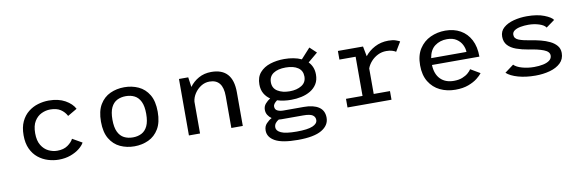

<svg xmlns="http://www.w3.org/2000/svg" viewBox="-53 -1021 5076 1674"><g transform="rotate(-10 2485.0 -184.0)"><path d="M624 -100Q611 -75 579 -49.2Q547 -23.5 500 -6.2Q453 11 395.5 11Q348 11 300.8 -3.5Q253.5 -18 214.5 -49.2Q175.5 -80.5 152 -130.5Q128.5 -180.5 128.5 -251Q128.5 -322.5 152 -372.2Q175.5 -422 214.5 -453Q253.5 -484 300.8 -498Q348 -512 395.5 -512Q482 -512 541 -478.8Q600 -445.5 623.5 -399L540.5 -350.5Q521.5 -387.5 486.8 -410.2Q452 -433 395.5 -433Q356 -433 318.2 -415.2Q280.5 -397.5 255.8 -357.8Q231 -318 231 -251Q231 -185 255.8 -144.8Q280.5 -104.5 318.2 -86.2Q356 -68 395.5 -68Q452 -68 488.2 -93.5Q524.5 -119 539 -148.5Z M1065 11Q997 11 939.8 -15.5Q882.5 -42 848 -99.8Q813.5 -157.5 813.5 -251Q813.5 -344.5 848 -402Q882.5 -459.5 939.8 -485.8Q997 -512 1065 -512Q1132.5 -512 1189.8 -485.8Q1247 -459.5 1281.5 -402Q1316 -344.5 1316 -251Q1316 -157.5 1281.5 -99.8Q1247 -42 1189.8 -15.5Q1132.5 11 1065 11ZM1065 -68Q1108.5 -68 1142.2 -85.5Q1176 -103 1195 -143Q1214 -183 1214 -251Q1214 -318.5 1194.8 -358.5Q1175.5 -398.5 1141.8 -415.8Q1108 -433 1065 -433Q1021.5 -433 987.5 -415.8Q953.5 -398.5 934.2 -358.5Q915 -318.5 915 -251Q915 -183 934.2 -142.8Q953.5 -102.5 987.5 -85.2Q1021.5 -68 1065 -68Z M1548 0V-500H1630L1642.5 -412.5Q1673.5 -456 1722.8 -483.8Q1772 -511.5 1835 -511.5Q2025 -511.5 2025 -298.5V0H1923.5V-282.5Q1923.5 -431.5 1805.5 -431.5Q1764.5 -431.5 1730 -409.5Q1695.5 -387.5 1673 -353.2Q1650.5 -319 1646.5 -281.5V0Z M2481 -151Q2448.5 -151 2417.2 -155.2Q2386 -159.5 2358 -168.5Q2344 -158.5 2333.5 -146Q2323 -133.5 2323 -118.5Q2323 -93 2343.8 -82Q2364.5 -71 2397.5 -71H2577.5Q2662.5 -71 2709.8 -39.5Q2757 -8 2757 56Q2757 123 2689.2 163.2Q2621.5 203.5 2478.5 203.5Q2339 203.5 2276.5 168.5Q2214 133.5 2214 74.5Q2214 37 2236.8 13Q2259.5 -11 2284.5 -24Q2264 -38 2251.2 -58.5Q2238.5 -79 2238.5 -104.5Q2238.5 -136 2258.5 -158.5Q2278.5 -181 2301.5 -195Q2269 -216.5 2249.5 -250.2Q2230 -284 2230 -331Q2230 -395.5 2264.8 -435.5Q2299.5 -475.5 2356.8 -493.8Q2414 -512 2481 -512Q2523 -512 2562 -504.8Q2601 -497.5 2633 -482.5L2715 -572.5L2773 -518L2686.5 -445.5Q2707.5 -424.5 2719.2 -396Q2731 -367.5 2731 -331Q2731 -282 2709.8 -247.8Q2688.5 -213.5 2652.8 -192Q2617 -170.5 2572.2 -160.8Q2527.5 -151 2481 -151ZM2481 -226.5Q2544 -226.5 2586.5 -252.8Q2629 -279 2629 -331.5Q2629 -383.5 2589.2 -410.2Q2549.5 -437 2481 -437Q2411.5 -437 2371.8 -410.2Q2332 -383.5 2332 -331.5Q2332 -279 2374.5 -252.8Q2417 -226.5 2481 -226.5ZM2301.5 62Q2301.5 92.5 2342.2 111.2Q2383 130 2480.5 130Q2576.5 130 2620.8 111.2Q2665 92.5 2665 59.5Q2665 32 2642.2 16.5Q2619.5 1 2559 1H2365.5Q2354.5 1 2343.5 -0.5Q2326 9 2313.8 24.5Q2301.5 40 2301.5 62Z M3197.5 -76.5H3341.5V0H2952V-76.5H3098.5V-423.5H2955V-500H3177.5L3194.5 -411Q3228.5 -455 3282.5 -483.5Q3336.5 -512 3403 -512Q3442.5 -512 3468.2 -503Q3494 -494 3504 -487.5L3454 -404.5Q3444 -412 3422.5 -419Q3401 -426 3370 -426Q3329.5 -426 3294.8 -408.8Q3260 -391.5 3234.8 -363.5Q3209.5 -335.5 3197.5 -302.5Z M4146.5 -93.5Q4133 -74.5 4102 -50Q4071 -25.5 4022.5 -7.2Q3974 11 3907 11Q3832.5 11 3771.8 -18.2Q3711 -47.5 3675 -106Q3639 -164.5 3639 -252Q3639 -340 3676.5 -397.8Q3714 -455.5 3775 -483.8Q3836 -512 3907 -512Q3982.5 -512 4040 -479.8Q4097.5 -447.5 4129.5 -386.2Q4161.5 -325 4161.5 -237H3741.5Q3744.5 -156 3788 -111.8Q3831.5 -67.5 3907 -67.5Q3950 -67.5 3981.5 -80Q4013 -92.5 4033.2 -110Q4053.5 -127.5 4062.5 -143ZM3908.5 -436Q3846.5 -436 3801.5 -402.5Q3756.5 -369 3745 -297H4057.5Q4057 -328 4041.2 -360Q4025.5 -392 3992.8 -414Q3960 -436 3908.5 -436Z M4615 11Q4530 11 4462.2 -8.2Q4394.5 -27.5 4360.5 -59L4438.5 -117Q4460.5 -93.5 4510.5 -79.2Q4560.5 -65 4617 -65Q4660.5 -65 4696.2 -72.5Q4732 -80 4753.5 -96.5Q4775 -113 4775 -139.5Q4775 -173.5 4725.5 -192.8Q4676 -212 4595.5 -223.5Q4535.5 -233.5 4488.2 -250.5Q4441 -267.5 4414 -297.2Q4387 -327 4387 -374Q4387 -422 4422 -452.5Q4457 -483 4512.5 -497.5Q4568 -512 4629 -512Q4721 -512 4782 -488Q4843 -464 4858.5 -439L4783 -384.5Q4769 -407.5 4724.5 -422Q4680 -436.5 4628.5 -436.5Q4593 -436.5 4560.2 -430.5Q4527.5 -424.5 4506.5 -410.5Q4485.5 -396.5 4485.5 -372.5Q4485.5 -339 4524.2 -324Q4563 -309 4633.5 -298.5Q4672.5 -292.5 4714.5 -281.8Q4756.5 -271 4792.8 -253.5Q4829 -236 4851.5 -209.2Q4874 -182.5 4874 -144Q4874 -90 4838 -55.8Q4802 -21.5 4743 -5.2Q4684 11 4615 11Z"/></g></svg>

Font: League Mono
Style: Regular
Weight: 400
Width: 6
Designer: Tyler Finck
Foundry: The League of Moveable Type / Tyler Finck
Version: Version 2.300;RELEASE